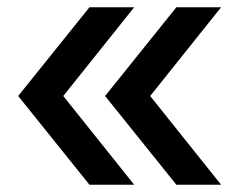

<svg xmlns="http://www.w3.org/2000/svg" viewBox="-20 -664 640 528"><path d="M465 -156 269 -400 465 -644H588L393 -400L588 -156ZM226 -156 30 -400 226 -644H349L154 -400L349 -156Z"/></svg>

Font: Victor Mono
Style: Bold
Weight: 700
Monospace: yes
Designer: Rune Bjørnerås
Version: Version 1.561;gftools[0.9.30]